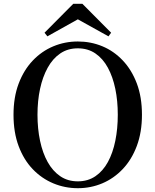

<svg xmlns="http://www.w3.org/2000/svg" viewBox="-20 -971 817 1009"><path d="M413 -951 564 -799 550 -780 354 -889H424L229 -780L214 -799L365 -951ZM389 18Q321 18 260 -7.5Q199 -33 152 -82Q105 -131 78 -203Q51 -275 51 -368Q51 -460 78 -531.5Q105 -603 152 -652.5Q199 -702 260 -727.5Q321 -753 389 -753Q457 -753 517.5 -728Q578 -703 625 -653.5Q672 -604 699 -532.5Q726 -461 726 -368Q726 -276 699 -204Q672 -132 625 -82.5Q578 -33 517.5 -7.5Q457 18 389 18ZM389 -18Q442 -18 481.5 -45Q521 -72 547 -119.5Q573 -167 586 -231Q599 -295 599 -368Q599 -441 586 -504Q573 -567 547 -615Q521 -663 481.5 -690Q442 -717 389 -717Q336 -717 296.5 -690Q257 -663 230.5 -615Q204 -567 190.5 -504Q177 -441 177 -368Q177 -295 190.5 -231Q204 -167 230.5 -119.5Q257 -72 296.5 -45Q336 -18 389 -18Z"/></svg>

Font: Noto Serif TC SemiBold
Style: Regular
Weight: 600
Version: Version 2.002-H1;hotconv 1.1.0;makeotfexe 2.6.0